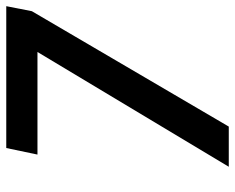

<svg xmlns="http://www.w3.org/2000/svg" viewBox="-89 -665 754 616"><g transform="rotate(-90 288.0 -357.0)"><path d="M61 0 429.2 -613.8H100.1L121.1 -713.9H576.2L560.1 -631.8L189.9 0Z"/></g></svg>

Font: Open Sans Semibold
Style: Italic
Weight: 600
Italic angle: -12°
Foundry: Ascender Corporation
Version: Version 1.10